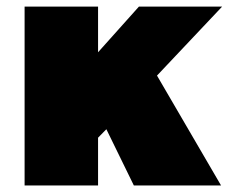

<svg xmlns="http://www.w3.org/2000/svg" viewBox="-20 -567 699 587"><path d="M55.2 0V-546.9H279.8V-407.2L404.8 -546.9H659.2L460 -335.9L655.8 0H389.2L305.2 -171.9L279.8 -146V0Z"/></svg>

Font: Trueno Black
Style: Regular
Weight: 900
Designer: Julieta Ulanovsky
Foundry: Julieta Ulanovsky
Version: Version 3.001b | FøM Fix